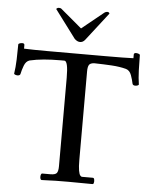

<svg xmlns="http://www.w3.org/2000/svg" viewBox="-60 -951 783 1002"><g transform="rotate(5 331.5 -450.0)"><path d="M383 -121Q383 -83 386.5 -64Q390 -45 395 -39Q400 -33 404 -33H462Q470 -33 470 -14Q470 -10 468.5 -5Q467 0 462 0Q431 0 398.5 -0.5Q366 -1 336 -1Q294 -1 269 -0.5Q244 0 228 1Q212 2 196 2Q192 2 190 -3Q188 -8 188 -14Q188 -21 190 -26.5Q192 -32 196 -32H239Q265 -32 272.5 -42Q280 -52 280 -78V-541Q280 -629 260 -629H239Q193 -629 153 -625.5Q113 -622 79 -614Q60 -608 51 -584Q42 -560 38 -540Q37 -535 32.5 -533Q28 -531 23 -531Q17 -531 10.5 -533.5Q4 -536 5 -540Q10 -571 11.5 -612.5Q13 -654 13 -692Q13 -696 20 -698.5Q27 -701 33 -701Q45 -701 45 -692V-673Q71 -672 99.5 -671.5Q128 -671 170 -671H469Q523 -671 558 -671.5Q593 -672 618 -673V-692Q618 -701 630 -701Q636 -701 643 -698.5Q650 -696 650 -692Q650 -654 651.5 -612.5Q653 -571 658 -540Q659 -536 652.5 -533.5Q646 -531 640 -531Q635 -531 630.5 -533Q626 -535 625 -540Q621 -560 612.5 -584Q604 -608 584 -614Q550 -623 508 -625.5Q466 -628 417 -629Q396 -628 389.5 -617.5Q383 -607 383 -583ZM332 -804 443 -894Q452 -902 462 -902Q470 -902 473 -894L359 -747Q348 -733 333 -733Q318 -733 304 -747L194 -894Q194 -894 197.5 -897.5Q201 -901 208 -901Q212 -901 216 -900Q220 -899 225 -894Z"/></g></svg>

Font: Sedan SC
Style: Regular
Weight: 400
Designer: Sebastian Salazar
Foundry: Sebastian Salazar
Version: Version 1.100; ttfautohint (v1.8.4.7-5d5b)